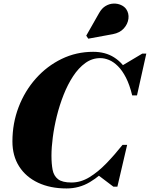

<svg xmlns="http://www.w3.org/2000/svg" viewBox="-20 -1052 844 1082"><path d="M355 10Q263.5 10 194.8 -22.2Q126 -54.5 88 -114Q50 -173.5 50 -255Q50 -357.5 85 -448.8Q120 -540 182.5 -610Q245 -680 327.5 -720Q410 -760 505 -760Q574 -760 623.2 -728.5Q672.5 -697 701.8 -641.5Q731 -586 740 -514.5H725Q710.5 -574 689.8 -614.5Q669 -655 644.5 -679.2Q620 -703.5 594.5 -714Q569 -724.5 545 -724.5Q499 -724.5 460.8 -696.8Q422.5 -669 392 -622.5Q361.5 -576 338.5 -517.8Q315.5 -459.5 300.2 -397.8Q285 -336 277.5 -278.2Q270 -220.5 270 -175Q270 -129 276.5 -95Q283 -61 307 -42.2Q331 -23.5 383 -23.5Q435 -23.5 483.8 -53.2Q532.5 -83 579 -131Q625.5 -179 670.5 -235.5H685Q645 -174 595.8 -117.8Q546.5 -61.5 486.5 -25.8Q426.5 10 355 10ZM619 0 528.5 -68.5Q552.5 -85 576.5 -107.2Q600.5 -129.5 624.5 -159L670.5 -235.5H696.5L641.5 0ZM725 -514.5 714 -591Q703 -618 689.8 -638.5Q676.5 -659 659.5 -677L782 -750H804.5L752 -514.5ZM477.5 -834 466 -851 538.5 -978.5Q554 -1006 575.5 -1018.5Q597 -1031 619.8 -1031.8Q642.5 -1032.5 661.5 -1024Q680.5 -1015.5 691 -1001Q707.5 -977 703.8 -946.8Q700 -916.5 677.8 -891.8Q655.5 -867 616 -859.5Z"/></svg>

Font: Bodoni Moda 9pt Black
Style: Italic
Weight: 900
Italic angle: -13°
Designer: Owen Earl
Foundry: indestructible type
Version: Version 2.004